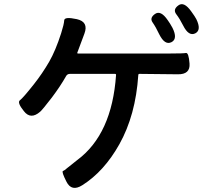

<svg xmlns="http://www.w3.org/2000/svg" viewBox="-20 -852 1040 933"><path d="M380 48Q328 81 303 31Q278 -18 286 -21Q294 -24 306 -35Q330 -55 355 -74Q524 -199 544 -488Q544 -493 539 -493H320Q307 -493 301 -482Q274 -434 232 -378Q185 -317 175 -309Q129 -269 96 -312Q62 -354 77 -365Q92 -376 145 -443Q186 -495 219 -552Q250 -606 277 -690Q291 -734 292 -753Q293 -772 353 -759Q412 -746 390 -688L356 -597Q354 -592 359 -592H808Q870 -592 883.5 -594.5Q897 -597 901 -543Q905 -490 844 -491L658 -493Q652 -493 652 -487Q639 -292 560 -151Q486 -19 380 48ZM813 -647Q781 -631 754 -685Q737 -721 721.5 -743Q706 -765 733 -784Q761 -804 795 -754Q806 -739 818 -717Q845 -663 813 -647ZM929 -690Q897 -674 870 -728Q854 -760 836.5 -783Q819 -806 847 -826Q874 -846 909 -797Q928 -771 934 -759Q960 -706 929 -690Z"/></svg>

Font: Resource Han Rounded CN Medium
Style: Regular
Weight: 500
Designer: Cyano Hao (round all glyphs); Ryoko NISHIZUKA 西塚涼子 (kana, bopomofo & ideographs); Paul D. Hunt (Latin, Greek & Cyrillic)
Foundry: Cyano Hao
Version: 0.990